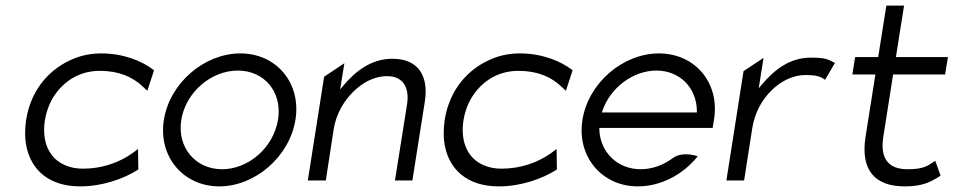

<svg xmlns="http://www.w3.org/2000/svg" viewBox="-20 -652 3396 683"><path d="M73 -226C68 -192 68 -160 74 -131C91 -48 154 11 265 11C343 11 419 -15 472 -49L471 -122L451 -107C404 -74 344 -52 275 -52C251 -52 230 -56 210 -65C157 -88 127 -145 140 -226C144 -250 152 -274 163 -295C196 -355 255 -400 335 -400C404 -400 452 -378 488 -344L504 -329L528 -402C486 -435 419 -462 340 -462C306 -462 274 -456 244 -444C161 -411 91 -338 73 -226Z M563 -226C542 -95 632 11 760 11C888 11 1010 -95 1031 -226C1052 -357 963 -462 835 -462C707 -462 584 -357 563 -226ZM625 -226C641 -324 731 -401 826 -401C921 -401 985 -324 969 -226C953 -128 865 -50 770 -50C675 -50 609 -128 625 -226Z M1075 -10H1139L1167 -192C1176 -249 1205 -295 1238 -327C1268 -356 1308 -381 1358 -381C1416 -381 1437 -337 1428 -281L1385 -10H1447L1491 -289C1506 -382 1468 -443 1376 -443C1300 -443 1244 -398 1201 -347L1190 -334L1205 -427L1133 -379Z M1562 -226C1557 -192 1557 -160 1563 -131C1580 -48 1643 11 1754 11C1832 11 1908 -15 1961 -49L1960 -122L1940 -107C1893 -74 1833 -52 1764 -52C1740 -52 1719 -56 1699 -65C1646 -88 1616 -145 1629 -226C1633 -250 1641 -274 1652 -295C1685 -355 1744 -400 1824 -400C1893 -400 1941 -378 1977 -344L1993 -329L2017 -402C1975 -435 1908 -462 1829 -462C1795 -462 1763 -456 1733 -444C1650 -411 1580 -338 1562 -226Z M2052 -226C2031 -95 2121 11 2249 11C2331 11 2410 -31 2462 -96C2447 -101 2404 -112 2374 -90C2340 -65 2301 -50 2259 -50C2177 -50 2115 -110 2112 -191V-197H2515L2520 -227C2541 -358 2452 -462 2324 -462C2196 -462 2073 -357 2052 -226ZM2121 -252 2123 -258C2151 -340 2232 -401 2315 -401C2398 -401 2458 -340 2459 -258V-252Z M2564 -10H2627L2656 -196C2665 -253 2692 -299 2725 -331C2755 -360 2796 -385 2846 -385C2887 -385 2900 -379 2915 -368L2950 -428C2927 -440 2919 -447 2864 -447C2788 -447 2733 -402 2690 -351L2679 -338L2696 -446L2625 -399Z M3012 -387H3094L3058 -159C3043 -49 3090 11 3198 11C3263 11 3291 -5 3326 -27L3307 -80C3279 -61 3265 -50 3208 -50C3137 -50 3111 -92 3122 -164L3157 -387H3342L3352 -449H3167L3196 -632H3133L3104 -449H3022Z"/></svg>

Font: Charger Sport
Style: LitObl
Weight: 300
Designer: Jasper
Foundry: Cannot Into Space Fonts
Version: Version 1.1